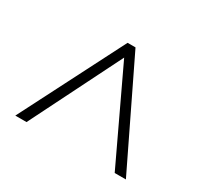

<svg xmlns="http://www.w3.org/2000/svg" viewBox="-91 -830 637 609"><g transform="rotate(30 227.0 -526.0)"><path d="M25 -337 218 -715H247L430 -337H389L232 -669L66 -337Z"/></g></svg>

Font: Noto Sans Khmer UI Condensed ExtraLight
Style: Regular
Weight: 200
Width: 3
Designer: Danh Hong and the Monotype Design Team
Foundry: Monotype Imaging Inc.
Version: Version 2.002; ttfautohint (v1.8.4.7-5d5b)